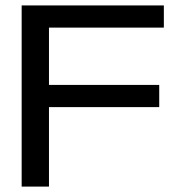

<svg xmlns="http://www.w3.org/2000/svg" viewBox="-20 -690 671 710"><path d="M60.1 0V-669.9H585.9V-587.9H161.1V-376H568.8V-293.9H161.1V0Z"/></svg>

Font: LT Wave
Style: Regular
Weight: 400
Designer: Daniel Lyons
Version: Version 2.5 (Glyphs App)